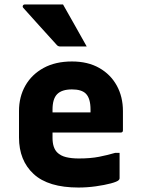

<svg xmlns="http://www.w3.org/2000/svg" viewBox="-20 -827 640 859"><path d="M302 -552Q373 -552 424 -523Q475 -494 502.5 -444Q530 -394 530 -330V-244Q530 -234 520 -234H215V-210Q215 -166 236 -145Q251 -130 275.5 -124Q300 -118 332 -118Q385 -118 423 -125.5Q461 -133 495 -143H515V-29Q515 -25 511 -21Q504 -14 476 -6.5Q448 1 409 6.5Q370 12 331 12Q196 12 130.5 -48.5Q65 -109 65 -212V-330Q65 -394 93.5 -444Q122 -494 175 -523Q228 -552 302 -552ZM302 -427Q257 -427 236 -406Q215 -385 215 -337V-324H385V-337Q385 -387 364 -408Q345 -427 302 -427ZM262 -807Q289 -759 315.5 -712.5Q342 -666 368 -619H250Q239 -619 233 -627Q189 -676 155.5 -712.5Q122 -749 84 -792Q80 -797 82.5 -802Q85 -807 91 -807Z"/></svg>

Font: Recursive Mn Lnr St XBd
Style: Regular
Weight: 800
Monospace: yes
Version: Version 1.079;hotconv 1.0.112;makeotfexe 2.5.65598; ttfautoh